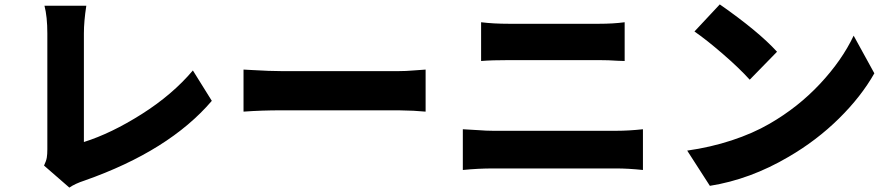

<svg xmlns="http://www.w3.org/2000/svg" viewBox="-20 -796 4040 872"><path d="M195 -118V-177V-264V-367V-473V-570V-644Q195 -720 182 -770H372Q361 -699 361 -644V-428V-345V-267V-200V-151Q485 -190 624 -278Q763 -366 856 -476L942 -338Q748 -111 364 24Q321 38 295 56L180 -44Q190 -65 192.5 -80Q195 -95 195 -118Z M1123 -478Q1206 -473 1259 -473H1498H1585H1667H1738H1790Q1824 -473 1858 -476L1913 -480V-289L1858 -293Q1808 -295 1790 -295H1584H1497H1409H1328H1259Q1168 -295 1086 -289V-480Z M2293 -688H2353H2429H2511H2591H2657H2699Q2766 -688 2817 -695V-519L2786 -520Q2744 -523 2699 -523H2655H2583H2498H2413H2341H2294Q2213 -523 2165 -519V-695Q2220 -688 2293 -688ZM2151 -205Q2189 -202 2219 -202H2447H2553H2652H2732H2779Q2835 -202 2900 -209V-24Q2832 -31 2779 -31H2553H2447H2348H2267H2219Q2152 -31 2082 -24V-209Z M3509 -561 3385 -434Q3338 -486 3263.5 -550.5Q3189 -615 3134 -653L3249 -776Q3424 -654 3509 -561ZM3475 -234Q3605 -309 3704.5 -415.5Q3804 -522 3857 -634L3951 -463Q3891 -357 3790 -257.5Q3689 -158 3562 -84Q3387 19 3204 48L3101 -112Q3207 -127 3303 -158.5Q3399 -190 3475 -234Z"/></svg>

Font: Merged Yaku Han JP Black
Style: Regular
Weight: 900
Designer: Ryoko NISHIZUKA 西塚涼子 (kana, bopomofo & ideographs); Paul D. Hunt (Latin, Greek & Cyrillic); Sandoll Communications 산돌커뮤니
Foundry: Adobe
Version: Version 2.004